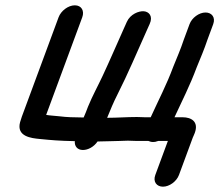

<svg xmlns="http://www.w3.org/2000/svg" viewBox="-20 -539 825 722"><path d="M461 -10C471.5 -9.4 483.9 -9 493.3 -9H538C542.8 -6.8 548.8 -5 555.3 -5C561.7 -5 564.8 -5.3 575.2 -9H611.3L564 119C554.4 145 569.7 163 592.7 163C617 163 644 143.3 653 119L705.1 -22C706.1 -24.5 710.1 -32.6 712.4 -39C728.3 -81.9 698.9 -98 667.2 -98H636.1C664.4 -159.5 693.7 -215.9 719.6 -285.6C733.1 -318.8 748.1 -353.4 760.4 -390.5L781.7 -448C791.3 -474 776 -492 752.9 -492C728.6 -492 701.6 -472.3 692.7 -448L671 -389.5C660 -355.8 645.9 -323.5 631.3 -287.4C606.5 -220.3 576.1 -162.9 546.7 -98H526.2C518.1 -98 507 -99 494.6 -99C456.4 -99 422.8 -96.1 382.9 -96C395.4 -126.6 406.5 -154 421.6 -183.5C461 -261.1 496.5 -345.8 531.7 -424L542.8 -448.8C556.2 -478.1 540.4 -495.2 520.6 -496.7C502.2 -498 470.1 -486.1 457 -456.9L445.4 -431C419.8 -374 391.6 -308.4 365.8 -253.4C348.5 -216.3 327.7 -178.9 310.8 -137.5C305.4 -122.7 300.7 -111.3 294.6 -97.2C250.3 -98 235.6 -97.8 202.4 -101.8C182.9 -104 166.9 -104.4 153.6 -107L289.3 -474C298.2 -498.1 286.6 -519 261.4 -519C236.2 -519 209.2 -498.1 200.3 -474L62 -100C59.6 -93.6 57.5 -86.8 55.5 -79.5C40.8 -25 99.5 -19.4 127.2 -16.6C177.3 -11.6 200.8 -9.6 261.3 -8.2C259.8 10.3 270.5 25 291.8 25C311.2 25 333.1 13.3 346.9 -7H349.6C379 -7 407.5 -9 431.3 -9C440.3 -9 448.7 -10 461 -10Z"/></svg>

Font: Just Breathe
Style: BdObl7
Weight: 400
Foundry: Cannot Into Space Fonts
Version: Version 0.72